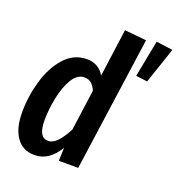

<svg xmlns="http://www.w3.org/2000/svg" viewBox="-137 -865 922 993"><g transform="rotate(20 323.5 -368.5)"><path d="M502 -740 398 0H291L294 -72Q267 -29 235 -7Q203 15 161 15Q97 15 62 -34.5Q27 -84 27 -172Q27 -260 52 -346Q77 -432 127.5 -488Q178 -544 249 -544Q314 -544 346 -489L382 -752ZM150 -171Q150 -78 203 -78Q229 -78 253 -103Q277 -128 302 -176L333 -401Q321 -427 306.5 -439Q292 -451 269 -451Q230 -451 203 -406Q176 -361 163 -295.5Q150 -230 150 -171ZM556 -752 647 -740 580 -542 517 -550Z"/></g></svg>

Font: Fira Sans Extra Condensed Medium
Style: Italic
Weight: 500
Width: 3
Italic angle: -8°
Designer: Carrois Corporate & Edenspiekermann AG
Foundry: Carrois Corporate GbR & Edenspiekermann AG
Version: Version 4.203